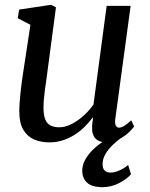

<svg xmlns="http://www.w3.org/2000/svg" viewBox="-20 -584 624 801"><path d="M185 10Q151 10 122.8 -2Q94.5 -14 77.5 -42.2Q60.5 -70.5 60.5 -119Q60.5 -136.5 62 -157.5Q63.5 -178.5 66 -202Q68.5 -225.5 71.8 -249Q75 -272.5 78.5 -294L107 -480.5L54 -508L60 -544L193 -564L213.5 -553.5L178.5 -290Q176 -269 173 -248.2Q170 -227.5 167.2 -207.8Q164.5 -188 163 -169.8Q161.5 -151.5 161.5 -135Q161.5 -102.5 169.2 -84.8Q177 -67 191.8 -60Q206.5 -53 227 -53Q253 -53 279.8 -67Q306.5 -81 330 -102.5Q353.5 -124 370 -148L425 -559.5H525L461 -88Q458.5 -69.5 463 -60.5Q467.5 -51.5 476.5 -51.5Q486 -51.5 497.8 -58.5Q509.5 -65.5 527.5 -82L539.5 -56.5Q535 -49 519 -33.2Q503 -17.5 478.2 -4Q453.5 9.5 423 9.5Q392 9.5 377.2 -7.5Q362.5 -24.5 364.5 -52.5Q364 -54.5 364.2 -59Q364.5 -63.5 365.2 -69.2Q366 -75 366.8 -81Q367.5 -87 368 -92.5L366.5 -93.5Q352 -74 333.5 -55.5Q315 -37 292 -22.2Q269 -7.5 242.5 1.2Q216 10 185 10ZM405 197Q361 196 342 176.8Q323 157.5 323 129.5Q323 106 334.5 84.2Q346 62.5 364.8 43.5Q383.5 24.5 407.2 8.5Q431 -7.5 455 -20L478 -33.5L496 -16.5Q471.5 0.5 451.5 19.5Q431.5 38.5 419.8 58.8Q408 79 408 101.5Q408 118.5 416.5 127.2Q425 136 441 136Q457 136 477.2 127.5Q497.5 119 514.5 104L526.5 143Q510 162.5 477 179.8Q444 197 405 197Z"/></svg>

Font: Merriweather 24pt
Style: Italic
Weight: 400
Italic angle: -7.8°
Designer: Eben Sorkin
Foundry: Eben Sorkin
Version: Version 2.101